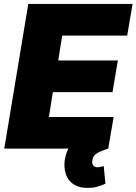

<svg xmlns="http://www.w3.org/2000/svg" viewBox="-20 -747 686 965"><path d="M1.4 0 122.2 -727.3H646.3L619.3 -568.2H292.6L272.7 -443.2H572.4L545.5 -284.1H245.7L225.9 -159.1H551.1L524.1 0ZM420.5 197.4Q371.1 197.4 341.3 172.9Q311.4 148.4 305.4 103.7Q301.1 73.2 308.6 41.5Q316.1 9.9 332.4 -14.6Q348.7 -39.1 370.7 -48.3L524.1 0Q488.6 10.7 468 23.1Q447.4 35.5 444.6 56.8Q441.1 74.9 448.5 84.3Q456 93.8 470.2 93.8Q479.4 93.8 487 91.4Q494.7 89.1 501.4 88.1L509.9 176.1Q494.7 183.6 471.8 190.5Q448.9 197.4 420.5 197.4Z"/></svg>

Font: Inter UI Black
Style: Italic
Weight: 900
Italic angle: -9.39999°
Designer: Rasmus Andersson
Foundry: rsms
Version: 3.2;8d6f07862